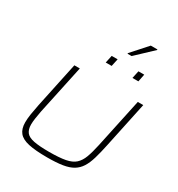

<svg xmlns="http://www.w3.org/2000/svg" viewBox="-249 -1261 1330 1431"><g transform="rotate(30 416.5 -546.0)"><path d="M373 8Q272 8 212.5 -5Q153 -18 127 -50Q101 -82 101 -137Q101 -169 107 -208Q113 -247 123 -296L206 -688H253L163 -266Q156 -229 151.5 -199Q147 -169 147 -145Q147 -103 166 -78.5Q185 -54 233 -44.5Q281 -35 365 -35Q452 -35 504.5 -45Q557 -55 585.5 -81Q614 -107 630.5 -151.5Q647 -196 662 -266L752 -688H799L716 -296Q701 -224 685.5 -171.5Q670 -119 648 -84.5Q626 -50 592 -29.5Q558 -9 505 -0.5Q452 8 373 8ZM628 -823 642 -888H692L679 -823ZM398 -823 412 -888H463L449 -823ZM506 -961V-966L626 -1100H683V-1095L541 -961Z"/></g></svg>

Font: Saira Expanded ExtraLight
Style: Italic
Weight: 250
Width: 7
Italic angle: -12°
Designer: Hector Gatti with collaboration of the Omnibus-Type team
Foundry: Omnibus-Type
Version: Version 1.101